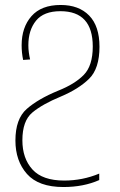

<svg xmlns="http://www.w3.org/2000/svg" viewBox="-20 -744 482 772"><path d="M379 -20V-46Q312 -18 238 -18Q151 -18 110.5 -62.5Q70 -107 70 -180Q70 -258 110 -291.5Q150 -325 225 -356Q296 -386 338 -427Q380 -468 380 -556Q380 -639 338.5 -681.5Q297 -724 224 -724Q146 -724 106.5 -679Q67 -634 67 -562Q67 -532 73 -503L101 -505Q98 -518 96 -532.5Q94 -547 94 -562Q94 -623 125 -661Q156 -699 223 -699Q353 -699 353 -557Q353 -480 317 -443Q281 -406 213 -379Q133 -346 87.5 -306Q42 -266 42 -179Q42 -97 88.5 -44.5Q135 8 235 8Q316 8 379 -20Z"/></svg>

Font: Noto Sans Display SemiCondensed Thin
Style: Regular
Weight: 250
Width: 4
Designer: Monotype Design team
Foundry: Monotype Imaging Inc.
Version: 1.000